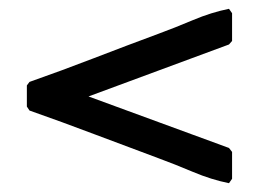

<svg xmlns="http://www.w3.org/2000/svg" viewBox="-20 -437 593 436"><path d="M181 -218 500 -101 507 -92V-31L500 -21Q460 -29 418.5 -46.5Q377 -64 339 -78Q266 -105 193.5 -132.5Q121 -160 47 -186L41 -195V-243L47 -251Q121 -277 193.5 -305Q266 -333 339 -360Q377 -374 418.5 -391.5Q460 -409 500 -417L507 -407V-344L500 -336Z"/></svg>

Font: Hand Textur
Style: Regular
Weight: 400
Designer: F. H. Ehmcke um 1935
Foundry: Peter Wiegel
Version: Version 1.000